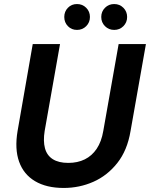

<svg xmlns="http://www.w3.org/2000/svg" viewBox="-20 -918 742 950"><path d="M295 12Q210 12 153.5 -21.5Q97 -55 74.5 -118Q52 -181 67 -270L142 -700H277L201 -270Q193 -220 202.5 -184.5Q212 -149 241 -130.5Q270 -112 318 -112Q364 -112 399.5 -129.5Q435 -147 458.5 -182Q482 -217 491 -270L567 -700H702L626 -270Q610 -174 560.5 -111.5Q511 -49 442 -18.5Q373 12 295 12ZM361 -770Q334 -770 316 -788.5Q298 -807 298 -834Q298 -861 316 -879.5Q334 -898 361 -898Q388 -898 406.5 -879.5Q425 -861 425 -834Q425 -807 406.5 -788.5Q388 -770 361 -770ZM545 -770Q518 -770 499.5 -788.5Q481 -807 481 -834Q481 -861 499.5 -879.5Q518 -898 545 -898Q572 -898 590.5 -879.5Q609 -861 609 -834Q609 -807 590.5 -788.5Q572 -770 545 -770Z"/></svg>

Font: DM Sans 16pt
Style: Bold Italic
Weight: 700
Italic angle: -10°
Version: Version 4.004;gftools[0.9.30]